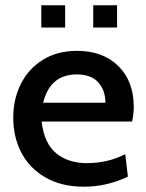

<svg xmlns="http://www.w3.org/2000/svg" viewBox="-20 -695 553 725"><path d="M30 -251Q30 -320 58.5 -377.5Q87 -435 141.5 -469Q196 -503 271 -503Q369 -503 427 -445.5Q485 -388 485 -292Q485 -266 479 -236H137Q147 -153 192.5 -116Q238 -79 308 -79Q387 -79 453 -113L463 -28Q383 10 297 10Q212 10 151.5 -25Q91 -60 60.5 -119Q30 -178 30 -251ZM378 -307Q378 -354 351 -384Q324 -414 270 -414Q169 -414 143 -307ZM136 -675H226V-591H136ZM332 -675H422V-591H332Z"/></svg>

Font: Cabin Medium
Style: Regular
Weight: 500
Designer: Pablo Impallari
Foundry: Pablo Impallari. http://www.impallari.com Igino Marini. http://www.ikern.com
Version: Version 2.200